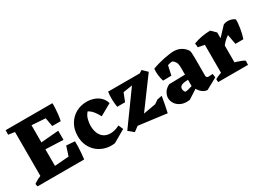

<svg xmlns="http://www.w3.org/2000/svg" viewBox="-20 -1306 2687 1967"><g transform="rotate(-30 1323.5 -322.0)"><path d="M30 0 24 -32Q46 -48 71 -61Q96 -74 123 -85L124 0ZM582 0 429 -16 494 -216 594 -208Q595 -180 593.5 -142.5Q592 -105 589 -67.5Q586 -30 582 0ZM156 -591 34 -609 35 -662H157ZM470 -460 437 -644 588 -662Q590 -641 588 -606Q586 -571 582 -532.5Q578 -494 570 -460ZM109 0V-662H290V0ZM499 -280 259 -290V-368L499 -388ZM574 -554 252 -576 177 -662H588ZM183 0 258 -90 576 -115 581 0Z M939 13Q881 22 828 8Q775 -6 733.5 -39.5Q692 -73 668 -123.5Q644 -174 644 -239Q644 -317 677.5 -375.5Q711 -434 768.5 -467Q826 -500 897 -500Q941 -500 982 -486Q1023 -472 1053 -443Q1083 -414 1096 -370L959 -293Q938 -334 913.5 -363.5Q889 -393 859 -409Q831 -378 821 -338.5Q811 -299 811 -265Q811 -217 826.5 -178.5Q842 -140 873.5 -118Q905 -96 951 -96Q977 -96 1004 -103.5Q1031 -111 1060 -126L1084 -71Z M1172 17 1111 -33 1425 -467 1491 -463 1549 -500 1604 -447 1307 -45 1244 -36ZM1560 18 1190 -30 1220 -78 1494 -126 1540 -157 1596 -168Q1588 -119 1579 -72.5Q1570 -26 1560 18ZM1145 -298Q1138 -338 1136.5 -388.5Q1135 -439 1142 -479L1295 -443L1238 -298ZM1143 -375 1141 -479H1540L1500 -429Z M2033 16Q2013 16 1992.5 5.5Q1972 -5 1954.5 -24.5Q1937 -44 1925 -70L1911 -75V-318Q1911 -365 1897 -387Q1883 -409 1865 -419Q1850 -418 1834.5 -414.5Q1819 -411 1809 -407L1785 -297L1686 -295Q1675 -329 1670 -369Q1665 -409 1669 -446Q1700 -458 1737 -468.5Q1774 -479 1810.5 -486.5Q1847 -494 1878.5 -498Q1910 -502 1930 -502Q1958 -502 1984 -494Q2010 -486 2032.5 -469.5Q2055 -453 2072 -429Q2080 -417 2082 -394Q2084 -371 2084 -327V-122Q2084 -112 2090.5 -105Q2097 -98 2108 -98Q2120 -98 2132 -99Q2144 -100 2160 -101L2166 -57ZM1825 12Q1766 21 1724 3Q1682 -15 1661 -47.5Q1640 -80 1640 -114Q1640 -145 1659 -177.5Q1678 -210 1721 -232L1942 -237L1941 -174L1913 -175Q1895 -175 1876.5 -173Q1858 -171 1843 -166Q1828 -161 1819 -151Q1810 -141 1810 -125Q1810 -114 1814.5 -102Q1819 -90 1828 -82Q1847 -83 1866.5 -88Q1886 -93 1904 -99Q1922 -105 1935 -109L1948 -67Z M2240 0V-446L2359 -498L2413 -445V0ZM2358 -205 2335 -294 2513 -483Q2547 -497 2584 -491.5Q2621 -486 2645 -466Q2647 -447 2644.5 -419.5Q2642 -392 2637 -361Q2632 -330 2625 -301.5Q2618 -273 2610 -251H2516L2495 -367Q2470 -351 2448 -330Q2426 -309 2404 -279Q2382 -249 2358 -205ZM2165 -413 2160 -461Q2204 -478 2255 -487.5Q2306 -497 2359 -498L2358 -428L2282 -391ZM2167 0 2165 -35Q2194 -52 2227.5 -64Q2261 -76 2289 -83L2279 0ZM2366 0 2391 -97Q2412 -93 2435 -85.5Q2458 -78 2480.5 -69.5Q2503 -61 2522 -49L2520 0Z"/></g></svg>

Font: Eczar
Style: Bold
Weight: 700
Designer: Vaibhav Singh
Foundry: Rosetta Type Foundry
Version: Version 2.000